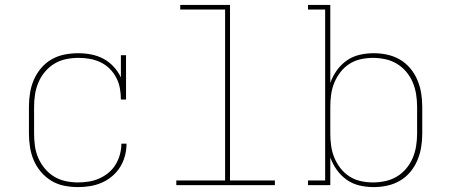

<svg xmlns="http://www.w3.org/2000/svg" viewBox="-20 -755 1840 783"><path d="M298 8Q270 8 242 2.5Q214 -3 190 -17.5Q166 -32 147.5 -53.5Q129 -75 118 -100.5Q107 -126 102.5 -154Q98 -182 98 -210V-320Q98 -348 102.5 -376Q107 -404 118 -429.5Q129 -455 147.5 -477Q166 -499 190.5 -513Q215 -527 243 -532.5Q271 -538 299 -538Q325 -538 351.5 -533Q378 -528 401.5 -515.5Q425 -503 443.5 -483Q462 -463 473 -439V-530H494V-349H473Q473 -372 469 -394.5Q465 -417 454.5 -437.5Q444 -458 427.5 -474.5Q411 -491 390 -501Q369 -511 346.5 -515Q324 -519 301 -519Q275 -519 250 -514Q225 -509 203 -496Q181 -483 164 -463Q147 -443 137 -419.5Q127 -396 123 -371Q119 -346 119 -320V-210Q119 -185 122.5 -159.5Q126 -134 136 -111Q146 -88 162.5 -68Q179 -48 200.5 -35Q222 -22 247 -16.5Q272 -11 298 -11Q320 -11 342 -14.5Q364 -18 384.5 -27Q405 -36 422.5 -50.5Q440 -65 451.5 -84Q463 -103 469 -125Q475 -147 475 -169H496Q496 -144 489.5 -119.5Q483 -95 470 -74Q457 -53 437.5 -36.5Q418 -20 395 -10Q372 0 347.5 4Q323 8 298 8Z M699 0V-19H898V-716H715V-735H918V-19H1101V0Z M1504 8Q1475 8 1446.5 1.5Q1418 -5 1394.5 -21.5Q1371 -38 1354 -61.5Q1337 -85 1327 -113V0H1236V-19H1306V-716H1236V-735H1327V-417Q1337 -445 1354 -468.5Q1371 -492 1394.5 -508.5Q1418 -525 1446.5 -531.5Q1475 -538 1504 -538Q1532 -538 1559.5 -532Q1587 -526 1611 -512Q1635 -498 1653 -476.5Q1671 -455 1682 -429Q1693 -403 1697.5 -375.5Q1702 -348 1702 -320V-210Q1702 -182 1697.5 -154.5Q1693 -127 1682 -101Q1671 -75 1653 -53.5Q1635 -32 1611 -18Q1587 -4 1559.5 2Q1532 8 1504 8ZM1501 -11Q1526 -11 1551.5 -16.5Q1577 -22 1598.5 -35Q1620 -48 1636.5 -67.5Q1653 -87 1663 -110.5Q1673 -134 1677 -159.5Q1681 -185 1681 -210V-320Q1681 -345 1677 -370.5Q1673 -396 1663 -419.5Q1653 -443 1636.5 -462.5Q1620 -482 1598.5 -495Q1577 -508 1551.5 -513.5Q1526 -519 1501 -519Q1476 -519 1451 -513.5Q1426 -508 1405 -494.5Q1384 -481 1368.5 -461Q1353 -441 1343.5 -418Q1334 -395 1330.5 -370Q1327 -345 1327 -320V-210Q1327 -185 1330.5 -160Q1334 -135 1343.5 -112Q1353 -89 1368.5 -69Q1384 -49 1405 -35.5Q1426 -22 1451 -16.5Q1476 -11 1501 -11Z"/></svg>

Font: Iosevka Curly Slab ThEx
Style: Regular
Weight: 100
Width: 7
Monospace: yes
Designer: Belleve Invis
Foundry: Belleve Invis
Version: Version 11.1.0; ttfautohint (v1.8.3)